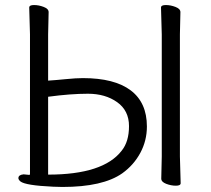

<svg xmlns="http://www.w3.org/2000/svg" viewBox="-20 -730 836 762"><path d="M228 12 191 11Q81 6 61 -10Q53 -17 53 -23Q53 -36 73 -38H75L95 -36Q99 -36 99 -38V-594L96 -700Q96 -710 115 -710Q134 -710 153.5 -702.5Q173 -695 173 -682L171 -593V-410Q202 -412 242 -416Q282 -420 309 -420Q434 -420 498.5 -371.5Q563 -323 563 -228Q563 -172 537 -123.5Q511 -75 465 -42Q388 12 228 12ZM171 -37Q390 -37 463 -132Q492 -168 492 -229.5Q492 -291 445 -324.5Q398 -358 329 -358Q260 -358 171 -346ZM697 -3Q697 7 678 7Q659 7 639.5 -0.5Q620 -8 620 -21L622 -109V-593L619 -700Q619 -710 638 -710Q657 -710 676.5 -702.5Q696 -695 696 -682L694 -593V-109Z"/></svg>

Font: LXGW WenKai TC
Style: Regular
Weight: 400
Designer: LXGW / Fontworks Inc.
Foundry: LXGW / Fontworks Inc.
Version: Version 1.330